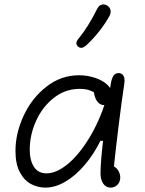

<svg xmlns="http://www.w3.org/2000/svg" viewBox="-20 -843 660 875"><path d="M50.5 -155Q50.5 -235.5 87.8 -315.8Q125 -396 191.5 -448Q258 -500 340 -500Q378.5 -500 413.5 -488.2Q448.5 -476.5 470 -456Q491.5 -435.5 491.5 -410.5Q491.5 -392 482.8 -378Q474 -364 454.5 -364Q439 -364 428 -375.2Q417 -386.5 411.8 -404.5Q406.5 -422.5 406.5 -442.5H445V-401.5Q440.5 -404.5 436 -407Q411.5 -422.5 391.8 -430.2Q372 -438 342.5 -438Q278 -438 226 -397.5Q174 -357 144.8 -292.8Q115.5 -228.5 115.5 -161Q115.5 -113 134.5 -83Q153.5 -53 192 -53Q236 -53 286.5 -93.5Q337 -134 384 -209.8Q431 -285.5 463.5 -386.5H494L460.5 -201H437.5Q407.5 -140 366.2 -91.5Q325 -43 278.5 -15.5Q232 12 187 12Q153 12 122 -4Q91 -20 70.8 -57.5Q50.5 -95 50.5 -155ZM438 -53Q438 -107.5 453.5 -233.8Q469 -360 483 -448.5Q484 -453.5 484.5 -458.5Q488.5 -484 496.5 -497Q504.5 -510 520.5 -510Q531 -510 537.8 -503.8Q544.5 -497.5 546.8 -486.5Q549 -475.5 546.5 -461.5Q535 -387 520.8 -272Q506.5 -157 496.5 -59L483 -88Q496 -88 506.2 -80Q516.5 -72 522.2 -59.5Q528 -47 528 -34Q528 -13.5 515 -0.8Q502 12 484 12Q462.5 12 450.2 -6.5Q438 -25 438 -53ZM375 -638Q406 -667 433 -701.5Q460 -736 478.5 -769.5Q486.5 -784.5 483.5 -797.2Q480.5 -810 469 -817.5Q462 -822 453.2 -822.8Q444.5 -823.5 436.5 -818.8Q428.5 -814 423 -803Q381.5 -719.5 337.5 -666.5Q328 -655 328 -646.2Q328 -637.5 336 -630.5Q341.5 -625.5 348 -625Q354.5 -624.5 361.2 -628Q368 -631.5 375 -638Z"/></svg>

Font: Monaspace Radon Var
Style: Regular
Weight: 400
Designer: Riley Cran and the Lettermatic Team
Version: Version 1.000 (Monaspace Radon Var)